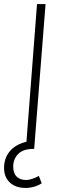

<svg xmlns="http://www.w3.org/2000/svg" viewBox="-49 -732 304 944"><path d="M142 133 156 169Q142 179 120.5 185.5Q99 192 77 192Q28 192 -0.5 165.5Q-29 139 -29 93Q-29 46 -1 12Q27 -22 81 -35L133 -712H175L119 0H116Q65 0 40.5 25Q16 50 16 87Q16 120 33 136.5Q50 153 80 153Q92 153 109 147.5Q126 142 142 133Z"/></svg>

Font: Muli ExtraLight
Style: Italic
Weight: 275
Italic angle: -4.541°
Designer: Vernon Adams
Foundry: Vernon Adams
Version: Version 2.001